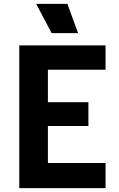

<svg xmlns="http://www.w3.org/2000/svg" viewBox="-20 -966 613 986"><path d="M522 -733V-608H226V-441H434V-319H226V-129H522V0H79V-733ZM326 -946 381 -796H245L166 -946Z"/></svg>

Font: Kreadon
Style: Bold
Weight: 700
Designer: Reiya WATANABE
Foundry: StudioGnu
Version: Version 1.003; ttfautohint (v1.8.4.7-5d5b);gftools[0.9.32]